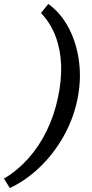

<svg xmlns="http://www.w3.org/2000/svg" viewBox="-72 -733 467 974"><path d="M-22 221 -52 173Q16 133 71 71.5Q126 10 164.5 -68.5Q203 -147 222 -238Q241 -326 238 -404Q235 -482 210 -548.5Q185 -615 136 -667L173 -713Q238 -666 278 -588.5Q318 -511 329.5 -416Q341 -321 319 -221Q298 -125 249.5 -39.5Q201 46 131.5 113.5Q62 181 -22 221Z"/></svg>

Font: Ysabeau Office SemiBold
Style: Italic
Weight: 600
Italic angle: -12°
Designer: Christian Thalmann (Catharsis Fonts)
Version: Version 2.001;gftools[0.9.30]; featfreeze: tnum,lnum,ss02